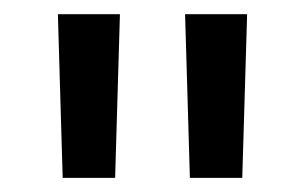

<svg xmlns="http://www.w3.org/2000/svg" viewBox="-20 -690 432 272"><path d="M62 -669.9H149.9L143.1 -438H68.8ZM242.2 -669.9H330.1L323.2 -438H249Z"/></svg>

Font: LT Wave
Style: Regular
Weight: 400
Designer: Daniel Lyons
Version: Version 2.5 (Glyphs App)